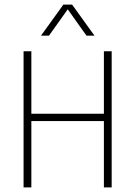

<svg xmlns="http://www.w3.org/2000/svg" viewBox="-20 -819 591 839"><path d="M83 0V-595H117V-322H434V-595H468V0H434V-290H117V0ZM159 -663 257 -799H295L393 -663H358L272 -784H280L194 -663Z"/></svg>

Font: Encode Sans SC Condensed Thin
Style: Regular
Weight: 100
Width: 3
Designer: Multiple Designers
Foundry: Impallari Type
Version: Version 3.002